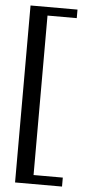

<svg xmlns="http://www.w3.org/2000/svg" viewBox="-57 -738 418 896"><g transform="rotate(5 152.0 -290.5)"><path d="M49 -705H269V-665H132V82H269V124H49Z"/></g></svg>

Font: Trirong Medium
Style: Regular
Weight: 500
Designer: Katatrad Team
Foundry: CadsonDemak
Version: Version 1.001